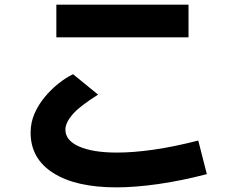

<svg xmlns="http://www.w3.org/2000/svg" viewBox="-20 -753 1040 828"><path d="M793 -733V-592H223V-733ZM835 -147 872 -2Q760 27 661 41Q562 55 482 55Q307 55 209.5 -7Q112 -69 112 -181Q112 -225 129 -263.5Q146 -302 173 -334.5Q200 -367 232 -392.5Q264 -418 295 -433L403 -345Q322 -294 292 -258.5Q262 -223 262 -194Q262 -147 321.5 -121Q381 -95 484 -95Q555 -95 642.5 -107.5Q730 -120 835 -147Z"/></svg>

Font: Murecho Thin
Style: Bold
Weight: 700
Version: Version 1.010